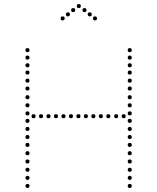

<svg xmlns="http://www.w3.org/2000/svg" viewBox="-20 -938 776 950"><path d="M370 -898Q360 -898 360 -908Q360 -918 370 -918Q380 -918 380 -908Q380 -898 370 -898ZM398 -878Q388 -878 388 -888Q388 -898 398 -898Q408 -898 408 -888Q408 -878 398 -878ZM424 -857Q414 -857 414 -867Q414 -877 424 -877Q434 -877 434 -867Q434 -857 424 -857ZM450 -837Q440 -837 440 -847Q440 -857 450 -857Q460 -857 460 -847Q460 -837 450 -837ZM342 -878Q332 -878 332 -888Q332 -898 342 -898Q352 -898 352 -888Q352 -878 342 -878ZM316 -857Q306 -857 306 -867Q306 -877 316 -877Q326 -877 326 -867Q326 -857 316 -857ZM290 -837Q280 -837 280 -847Q280 -857 290 -857Q300 -857 300 -847Q300 -837 290 -837ZM116 -211Q106 -211 106 -221Q106 -231 116 -231Q126 -231 126 -221Q126 -211 116 -211ZM116 -170Q106 -170 106 -180Q106 -190 116 -190Q126 -190 126 -180Q126 -170 116 -170ZM116 -129Q106 -129 106 -139Q106 -149 116 -149Q126 -149 126 -139Q126 -129 116 -129ZM116 -88Q106 -88 106 -98Q106 -108 116 -108Q126 -108 126 -98Q126 -88 116 -88ZM116 -529Q106 -529 106 -539Q106 -549 116 -549Q126 -549 126 -539Q126 -529 116 -529ZM116 -490Q106 -490 106 -500Q106 -510 116 -510Q126 -510 126 -500Q126 -490 116 -490ZM116 -447Q106 -447 106 -457Q106 -467 116 -467Q126 -467 126 -457Q126 -447 116 -447ZM116 -367Q106 -367 106 -377Q106 -387 116 -387Q126 -387 126 -377Q126 -367 116 -367ZM116 -330Q106 -330 106 -340Q106 -350 116 -350Q126 -350 126 -340Q126 -330 116 -330ZM116 -290Q106 -290 106 -300Q106 -310 116 -310Q126 -310 126 -300Q126 -290 116 -290ZM116 -250Q106 -250 106 -260Q106 -270 116 -270Q126 -270 126 -260Q126 -250 116 -250ZM116 -680Q106 -680 106 -690Q106 -700 116 -700Q126 -700 126 -690Q126 -680 116 -680ZM116 -643Q106 -643 106 -653Q106 -663 116 -663Q126 -663 126 -653Q126 -643 116 -643ZM116 -605Q106 -605 106 -615Q106 -625 116 -625Q126 -625 126 -615Q126 -605 116 -605ZM116 -569Q106 -569 106 -579Q106 -589 116 -589Q126 -589 126 -579Q126 -569 116 -569ZM116 -407Q106 -407 106 -417Q106 -427 116 -427Q126 -427 126 -417Q126 -407 116 -407ZM116 -48Q106 -48 106 -58Q106 -68 116 -68Q126 -68 126 -58Q126 -48 116 -48ZM116 -8Q106 -8 106 -18Q106 -28 116 -28Q126 -28 126 -18Q126 -8 116 -8ZM146 -353Q136 -353 136 -363Q136 -373 146 -373Q156 -373 156 -363Q156 -353 146 -353ZM183 -353Q173 -353 173 -363Q173 -373 183 -373Q193 -373 193 -363Q193 -353 183 -353ZM220 -353Q210 -353 210 -363Q210 -373 220 -373Q230 -373 230 -363Q230 -353 220 -353ZM257 -353Q247 -353 247 -363Q247 -373 257 -373Q267 -373 267 -363Q267 -353 257 -353ZM294 -353Q284 -353 284 -363Q284 -373 294 -373Q304 -373 304 -363Q304 -353 294 -353ZM331 -353Q321 -353 321 -363Q321 -373 331 -373Q341 -373 341 -363Q341 -353 331 -353ZM368 -353Q358 -353 358 -363Q358 -373 368 -373Q378 -373 378 -363Q378 -353 368 -353ZM405 -353Q395 -353 395 -363Q395 -373 405 -373Q415 -373 415 -363Q415 -353 405 -353ZM442 -353Q432 -353 432 -363Q432 -373 442 -373Q452 -373 452 -363Q452 -353 442 -353ZM479 -353Q469 -353 469 -363Q469 -373 479 -373Q489 -373 489 -363Q489 -353 479 -353ZM516 -353Q506 -353 506 -363Q506 -373 516 -373Q526 -373 526 -363Q526 -353 516 -353ZM622 -211Q612 -211 612 -221Q612 -231 622 -231Q632 -231 632 -221Q632 -211 622 -211ZM622 -170Q612 -170 612 -180Q612 -190 622 -190Q632 -190 632 -180Q632 -170 622 -170ZM622 -129Q612 -129 612 -139Q612 -149 622 -149Q632 -149 632 -139Q632 -129 622 -129ZM622 -88Q612 -88 612 -98Q612 -108 622 -108Q632 -108 632 -98Q632 -88 622 -88ZM622 -529Q612 -529 612 -539Q612 -549 622 -549Q632 -549 632 -539Q632 -529 622 -529ZM622 -490Q612 -490 612 -500Q612 -510 622 -510Q632 -510 632 -500Q632 -490 622 -490ZM622 -447Q612 -447 612 -457Q612 -467 622 -467Q632 -467 632 -457Q632 -447 622 -447ZM622 -367Q612 -367 612 -377Q612 -387 622 -387Q632 -387 632 -377Q632 -367 622 -367ZM622 -330Q612 -330 612 -340Q612 -350 622 -350Q632 -350 632 -340Q632 -330 622 -330ZM622 -290Q612 -290 612 -300Q612 -310 622 -310Q632 -310 632 -300Q632 -290 622 -290ZM622 -250Q612 -250 612 -260Q612 -270 622 -270Q632 -270 632 -260Q632 -250 622 -250ZM622 -680Q612 -680 612 -690Q612 -700 622 -700Q632 -700 632 -690Q632 -680 622 -680ZM622 -643Q612 -643 612 -653Q612 -663 622 -663Q632 -663 632 -653Q632 -643 622 -643ZM622 -605Q612 -605 612 -615Q612 -625 622 -625Q632 -625 632 -615Q632 -605 622 -605ZM622 -569Q612 -569 612 -579Q612 -589 622 -589Q632 -589 632 -579Q632 -569 622 -569ZM622 -407Q612 -407 612 -417Q612 -427 622 -427Q632 -427 632 -417Q632 -407 622 -407ZM622 -48Q612 -48 612 -58Q612 -68 622 -68Q632 -68 632 -58Q632 -48 622 -48ZM622 -8Q612 -8 612 -18Q612 -28 622 -28Q632 -28 632 -18Q632 -8 622 -8ZM555 -353Q545 -353 545 -363Q545 -373 555 -373Q565 -373 565 -363Q565 -353 555 -353ZM592 -353Q582 -353 582 -363Q582 -373 592 -373Q602 -373 602 -363Q602 -353 592 -353Z"/></svg>

Font: Raleway Dots 
Style: Regular
Weight: 400
Version: Version 1.000